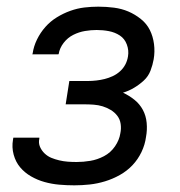

<svg xmlns="http://www.w3.org/2000/svg" viewBox="-20 -548 540 576"><path d="M203 8Q180 8 157.5 6Q135 4 113.5 -2Q92 -8 73 -19Q54 -30 40.5 -46Q27 -62 21 -84Q15 -106 19 -129L20 -135H98V-132Q95 -119 100 -107.5Q105 -96 114 -87.5Q123 -79 134 -74.5Q145 -70 157.5 -67Q170 -64 183 -63Q196 -62 210 -62Q230 -62 251 -65.5Q272 -69 292 -79.5Q312 -90 325 -109Q338 -128 341 -148Q344 -162 342 -176Q340 -190 332 -200.5Q324 -211 312.5 -218Q301 -225 288 -229Q275 -233 261 -234Q247 -235 233 -235H177L188 -305H244Q256 -305 269 -306.5Q282 -308 294 -311Q306 -314 318 -319.5Q330 -325 340 -334Q350 -343 356 -354.5Q362 -366 364 -379Q367 -397 360.5 -414.5Q354 -432 339.5 -441.5Q325 -451 307 -454.5Q289 -458 270 -458Q253 -458 235 -455Q217 -452 200 -443.5Q183 -435 171 -419.5Q159 -404 156 -386L155 -385H77L78 -388Q81 -409 91 -429.5Q101 -450 116 -467Q131 -484 150.5 -496Q170 -508 191 -515.5Q212 -523 233 -525.5Q254 -528 275 -528Q299 -528 322 -525Q345 -522 365 -513.5Q385 -505 402.5 -491Q420 -477 429.5 -458Q439 -439 442 -416Q445 -393 441 -370Q438 -353 431.5 -336Q425 -319 411.5 -306.5Q398 -294 382 -284.5Q366 -275 349 -270Q368 -261 383.5 -248.5Q399 -236 408.5 -218.5Q418 -201 420 -179.5Q422 -158 418 -137Q415 -114 404.5 -92Q394 -70 377.5 -52.5Q361 -35 339.5 -23Q318 -11 295 -4Q272 3 249 5.5Q226 8 203 8Z"/></svg>

Font: Iosevka Oblique
Style: Regular
Weight: 400
Italic angle: -9°
Monospace: yes
Designer: Belleve Invis
Foundry: Belleve Invis
Version: Version 32.5.0; ttfautohint (v1.8.4)